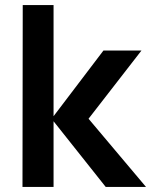

<svg xmlns="http://www.w3.org/2000/svg" viewBox="-20 -740 598 760"><path d="M69 0H192V-260L398.5 0H558L330.5 -270L540 -540H389.5L192 -280V-720H70Z"/></svg>

Font: Manrope
Style: Bold
Weight: 700
Designer: Mikhail Sharanda
Foundry: Mikhail Sharanda
Version: Version 4.505;FEAKit 1.0